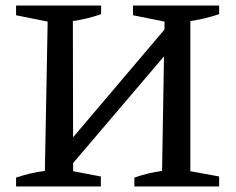

<svg xmlns="http://www.w3.org/2000/svg" viewBox="-20 -673 852 693"><path d="M195 -27V-120L620 -621V-526ZM38 0V-32Q65 -41 90.5 -47Q116 -53 142 -56L152 -595L38 -618V-653H345V-622Q323 -614 297 -607.5Q271 -601 243 -597L244 -55L344 -36V0ZM465 0V-32Q491 -41 516 -47Q541 -53 565 -56L574 -595L460 -618V-653H771V-622Q748 -614 721.5 -607.5Q695 -601 667 -597V-55L771 -36V0Z"/></svg>

Font: Piazzolla 24pt Medium
Style: Regular
Weight: 500
Designer: Juan Pablo del Peral
Foundry: Huerta Tipografica
Version: Version 2.005